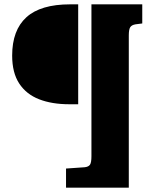

<svg xmlns="http://www.w3.org/2000/svg" viewBox="-20 -720 700 884"><path d="M284 144V56L370 50Q388 48 394.5 38Q401 28 401 -1V-700H635V-612L604 -608Q586 -605 579.5 -594.5Q573 -584 573 -557V144ZM299 -240Q219 -240 160 -263Q101 -286 68.5 -335.5Q36 -385 36 -464Q36 -581 101.5 -640.5Q167 -700 303 -700H340V-240Z"/></svg>

Font: Literata 12pt ExtraBold
Style: Regular
Weight: 800
Designer: Latin by Veronika Burian and Jose Scaglione. Greek by Irene Vlachou. Cyrillic by Vera Evstafieva.
Foundry: TypeTogether
Version: Version 3.002